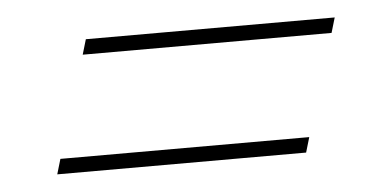

<svg xmlns="http://www.w3.org/2000/svg" viewBox="-29 -363 566 279"><g transform="rotate(-5 254.0 -224.0)"><path d="M103.5 -319.5H466.5L460 -297.5H97ZM51.5 -149.5H414.5L408 -127.5H45Z"/></g></svg>

Font: Newsreader 24pt ExtraLight
Style: Italic
Weight: 250
Italic angle: -17°
Designer: Hugues Gentile
Foundry: Production Type
Version: Version 1.003